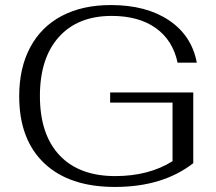

<svg xmlns="http://www.w3.org/2000/svg" viewBox="-20 -730 854 760"><path d="M56 -349Q56 -461 99.5 -542.5Q143 -624 224.5 -667Q306 -710 419 -710Q559 -710 649 -649.5Q739 -589 759 -482H683Q664 -571 596.5 -619Q529 -667 422 -667Q288 -667 213 -583.5Q138 -500 138 -350Q138 -198 215.5 -115.5Q293 -33 436 -33Q569 -33 663 -92V-324H416V-364H745V-84Q624 10 435 10Q254 10 155 -84Q56 -178 56 -349Z"/></svg>

Font: Fahkwang Light
Style: Regular
Weight: 300
Version: Version 1.000; ttfautohint (v1.6)